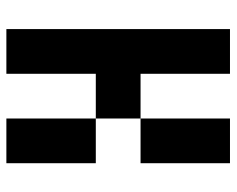

<svg xmlns="http://www.w3.org/2000/svg" viewBox="-88 -636 724 587"><g transform="rotate(90 273.5 -342.0)"><path d="M341.8 -683.6H478.5V-410.2H341.8ZM341.8 -273.4H478.5V0H341.8ZM68.4 -683.6H205.1V-410.2H341.8V-273.4H205.1V0H68.4Z"/></g></svg>

Font: DatCub
Style: Bold
Weight: 700
Designer: GGBot
Version: 1.00